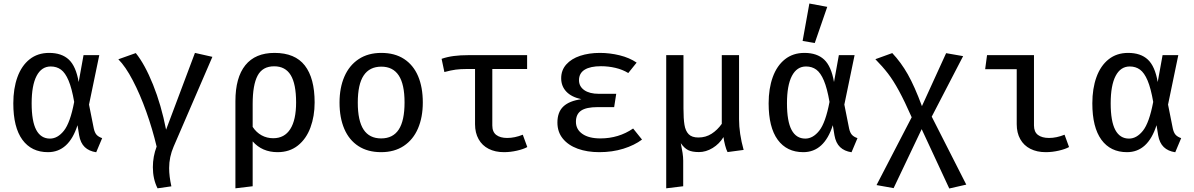

<svg xmlns="http://www.w3.org/2000/svg" viewBox="-20 -855 6809 1095"><path d="M428.7 -387.2 456.4 -540.5H546.2L487.7 -258.5L514.9 -122.1Q520 -98.5 530.8 -86.4Q541.5 -74.4 562.6 -67.2L528.7 13.3Q487.7 7.2 463.3 -16.2Q439 -39.5 431.3 -83.6L422.1 -141Q372.8 12.8 253.3 12.8Q159.5 12.8 107.7 -57.9Q55.9 -128.7 55.9 -265.6Q55.9 -350.3 79.5 -415.4Q103.1 -480.5 149 -516.9Q194.9 -553.3 260 -553.3Q331.8 -553.3 372.6 -515.1Q413.3 -476.9 428.7 -387.2ZM160.5 -265.6Q160.5 -163.1 186.9 -113.8Q213.3 -64.6 265.1 -64.6Q308.7 -64.6 344.6 -109.7Q380.5 -154.9 403.1 -273.8Q389.7 -351.3 371 -395.6Q352.3 -440 327.7 -457.9Q303.1 -475.9 269.2 -475.9Q216.9 -475.9 188.7 -422.1Q160.5 -368.2 160.5 -265.6Z M1091.8 -553.3 1191.3 -530.8 970.3 -19Q944.6 40 944.6 103.6Q944.6 150.3 957.4 207.7L878.5 219Q851.8 166.2 851.8 98.5Q851.8 37.4 873.3 -19Q849.7 -118.5 814.4 -217.7Q779 -316.9 737.4 -396.4Q695.9 -475.9 654.9 -516.9L754.4 -552.3Q806.2 -488.2 852.8 -372.3Q899.5 -256.4 927.2 -115.4Z M1774.4 -270.8Q1774.4 -192.3 1750.5 -127.7Q1726.7 -63.1 1679 -25.1Q1631.3 12.8 1563.1 12.8Q1474.9 12.8 1421 -48.7V207.2L1322.6 219V-277.9Q1322.6 -412.8 1379.2 -483.1Q1435.9 -553.3 1545.6 -553.3Q1662.6 -553.3 1718.5 -481.3Q1774.4 -409.2 1774.4 -270.8ZM1421 -262.1V-131.3Q1441.5 -100 1471.8 -83.3Q1502.1 -66.7 1538.5 -66.7Q1602.1 -66.7 1635.4 -118.7Q1668.7 -170.8 1668.7 -270.8Q1668.7 -376.4 1637.9 -426.7Q1607.2 -476.9 1543.6 -476.9Q1477.4 -476.9 1449.2 -423.8Q1421 -370.8 1421 -262.1Z M2391.3 -270.8Q2391.3 -186.2 2363.8 -122.3Q2336.4 -58.5 2282.8 -22.8Q2229.2 12.8 2153.8 12.8Q2077.4 12.8 2024.1 -21.8Q1970.8 -56.4 1943.6 -120Q1916.4 -183.6 1916.4 -269.7Q1916.4 -354.4 1944.1 -418.2Q1971.8 -482.1 2025.4 -517.7Q2079 -553.3 2154.9 -553.3Q2231.3 -553.3 2284.4 -518.7Q2337.4 -484.1 2364.4 -420.8Q2391.3 -357.4 2391.3 -270.8ZM2020.5 -269.7Q2020.5 -166.2 2053.6 -115.9Q2086.7 -65.6 2153.8 -65.6Q2221 -65.6 2254.1 -116.2Q2287.2 -166.7 2287.2 -270.8Q2287.2 -374.4 2254.1 -424.6Q2221 -474.9 2154.9 -474.9Q2087.7 -474.9 2054.1 -424.6Q2020.5 -374.4 2020.5 -269.7Z M2987.2 -16.4Q2966.2 -4.6 2928.7 4.1Q2891.3 12.8 2854.4 12.8Q2804.1 12.8 2766.9 -6.2Q2729.7 -25.1 2709.5 -61.3Q2689.2 -97.4 2689.2 -146.7V-461.5H2643.1Q2606.2 -461.5 2579.2 -457.9Q2552.3 -454.4 2514.4 -444.1L2498.5 -519.5Q2530.8 -530.8 2567.9 -535.6Q2605.1 -540.5 2652.3 -540.5H2986.2V-461.5H2787.7V-139.5Q2787.7 -102.6 2810.3 -85.4Q2832.8 -68.2 2872.8 -68.2Q2915.4 -68.2 2961.5 -86.7Z M3388.7 -244.1Q3323.1 -244.1 3293.8 -223.8Q3264.6 -203.6 3264.6 -160.5Q3264.6 -116.9 3301.5 -91.3Q3338.5 -65.6 3404.1 -65.6Q3508.2 -65.6 3590.8 -122.1L3641.5 -59Q3598.5 -26.7 3535.4 -6.9Q3472.3 12.8 3397.9 12.8Q3328.7 12.8 3274.6 -6.9Q3220.5 -26.7 3189.7 -64.6Q3159 -102.6 3159 -155.9Q3159 -215.9 3193.1 -247.9Q3227.2 -280 3295.9 -289.2Q3239 -301.5 3209.7 -332.6Q3180.5 -363.6 3180.5 -408.7Q3180.5 -454.9 3209.5 -487.4Q3238.5 -520 3288.7 -536.7Q3339 -553.3 3401 -553.3Q3457.9 -553.3 3514.1 -539.5Q3570.3 -525.6 3610.8 -497.9L3563.1 -438.5Q3530.3 -458.5 3490 -467.9Q3449.7 -477.4 3407.2 -477.4Q3346.7 -477.4 3314.4 -457.4Q3282.1 -437.4 3282.1 -397.4Q3282.1 -362.1 3312.1 -341Q3342.1 -320 3394.9 -320H3494.4L3482.6 -244.1Z M4194.9 -175.4Q4194.9 -93.8 4221 0L4129.2 12.3Q4122.1 -1 4115.4 -26.4Q4108.7 -51.8 4106.2 -73.3Q4082.6 -34.4 4044.4 -11Q4006.2 12.3 3966.2 12.3Q3927.2 12.3 3904.9 1.3Q3882.6 -9.7 3862.6 -38.5Q3869.2 -6.2 3872.8 17.2Q3876.4 40.5 3876.4 61V207.2L3779.5 219V-540.5H3877.9V-236.9Q3877.9 -177.4 3883.6 -143.1Q3889.2 -108.7 3907.4 -89.7Q3925.6 -70.8 3963.1 -70.8Q4005.1 -70.8 4038.5 -92.3Q4071.8 -113.8 4096.4 -148.7V-540.5H4194.9Z M4736.4 -387.2 4764.1 -540.5H4853.8L4795.4 -258.5L4822.6 -122.1Q4827.7 -98.5 4838.5 -86.4Q4849.2 -74.4 4870.3 -67.2L4836.4 13.3Q4795.4 7.2 4771 -16.2Q4746.7 -39.5 4739 -83.6L4729.7 -141Q4680.5 12.8 4561 12.8Q4467.2 12.8 4415.4 -57.9Q4363.6 -128.7 4363.6 -265.6Q4363.6 -350.3 4387.2 -415.4Q4410.8 -480.5 4456.7 -516.9Q4502.6 -553.3 4567.7 -553.3Q4639.5 -553.3 4680.3 -515.1Q4721 -476.9 4736.4 -387.2ZM4468.2 -265.6Q4468.2 -163.1 4494.6 -113.8Q4521 -64.6 4572.8 -64.6Q4616.4 -64.6 4652.3 -109.7Q4688.2 -154.9 4710.8 -273.8Q4697.4 -351.3 4678.7 -395.6Q4660 -440 4635.4 -457.9Q4610.8 -475.9 4576.9 -475.9Q4524.6 -475.9 4496.4 -422.1Q4468.2 -368.2 4468.2 -265.6ZM4557.4 -621.5 4595.9 -834.9 4697.9 -815.9 4626.7 -609.7Z M5293.8 -189.7 5490.8 197.9 5393.8 220 5236.4 -118.5 5076.4 217.9 4979 200.5 5179.5 -186.2Q5139 -277.9 5106.9 -336.9Q5074.9 -395.9 5044.1 -435.9Q5013.3 -475.9 4972.3 -517.4L5068.7 -552.3Q5118.5 -499.5 5157.2 -431.3Q5195.9 -363.1 5237.9 -249.7L5375.9 -551.8L5472.8 -534.9Z M5778.5 -460.5H5598.5L5609.2 -540.5H5876.9V-139.5Q5876.9 -102.6 5899.7 -85.4Q5922.6 -68.2 5963.1 -68.2Q6005.1 -68.2 6051.3 -86.7L6076.9 -16.4Q6055.9 -4.6 6018.5 4.1Q5981 12.8 5944.1 12.8Q5893.8 12.8 5856.4 -6.2Q5819 -25.1 5798.7 -61.3Q5778.5 -97.4 5778.5 -146.7Z M6582.6 -387.2 6610.3 -540.5H6700L6641.5 -258.5L6668.7 -122.1Q6673.8 -98.5 6684.6 -86.4Q6695.4 -74.4 6716.4 -67.2L6682.6 13.3Q6641.5 7.2 6617.2 -16.2Q6592.8 -39.5 6585.1 -83.6L6575.9 -141Q6526.7 12.8 6407.2 12.8Q6313.3 12.8 6261.5 -57.9Q6209.7 -128.7 6209.7 -265.6Q6209.7 -350.3 6233.3 -415.4Q6256.9 -480.5 6302.8 -516.9Q6348.7 -553.3 6413.8 -553.3Q6485.6 -553.3 6526.4 -515.1Q6567.2 -476.9 6582.6 -387.2ZM6314.4 -265.6Q6314.4 -163.1 6340.8 -113.8Q6367.2 -64.6 6419 -64.6Q6462.6 -64.6 6498.5 -109.7Q6534.4 -154.9 6556.9 -273.8Q6543.6 -351.3 6524.9 -395.6Q6506.2 -440 6481.5 -457.9Q6456.9 -475.9 6423.1 -475.9Q6370.8 -475.9 6342.6 -422.1Q6314.4 -368.2 6314.4 -265.6Z"/></svg>

Font: Fira Code Fixed Retina
Style: Regular
Weight: 450
Monospace: yes
Designer: Carrois Corporate, Edenspiekermann AG, Nikita Prokopov
Foundry: Carrois Corporate, Edenspiekermann AG, Nikita Prokopov
Version: Version 5.002